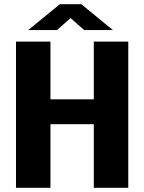

<svg xmlns="http://www.w3.org/2000/svg" viewBox="-20 -899 690 919"><path d="M56.5 0V-700H221.5V-423.5H429V-700H594V0H429V-304.5H221.5V0ZM115 -755 266.5 -879H369L520.5 -755H383L318 -812.5L252.5 -755Z"/></svg>

Font: Trispace
Style: Bold
Weight: 700
Designer: Tyler Finck
Foundry: Etcetera Type Company
Version: Version 1.210; ttfautohint (v1.8.3)